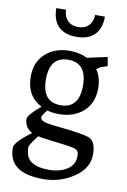

<svg xmlns="http://www.w3.org/2000/svg" viewBox="-103 -787 715 1082"><g transform="rotate(10 254.5 -246.0)"><path d="M247 -141Q210 -141 179 -150Q152 -116 152 -107Q152 -98 160 -91Q168 -84 186.5 -80Q205 -76 221.5 -74Q238 -72 267 -69Q393 -56 431 -43Q476 -29 476 50Q476 129 397.5 182Q319 235 222 235Q24 235 24 90Q24 59 117 -10Q72 -34 72 -84Q72 -105 143 -165Q54 -211 54 -322Q54 -406 108 -454.5Q162 -503 247 -503Q302 -503 347 -481L462 -506L471 -455L435 -443Q429 -441 410 -427Q440 -384 440 -322Q440 -238 386 -189.5Q332 -141 247 -141ZM141 -322Q141 -192 247 -192Q353 -192 353 -322Q353 -452 247 -452Q141 -452 141 -322ZM154 2Q110 59 110 72Q110 132 145.5 155Q181 178 244 178Q307 178 349 151Q391 124 391 75Q391 52 383.5 43.5Q376 35 351.5 30Q327 25 249.5 16Q172 7 154 2ZM351 -727H407Q407 -659 371.5 -623Q336 -587 268 -587Q200 -587 164.5 -623Q129 -659 129 -727H185Q185 -689 207.5 -666Q230 -643 268 -643Q306 -643 328.5 -666Q351 -689 351 -727Z"/></g></svg>

Font: Andada
Style: Regular
Weight: 400
Designer: Carolina Giovagnoli
Foundry: Carolina Giovagnoli
Version: Version 1.002